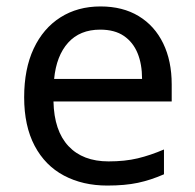

<svg xmlns="http://www.w3.org/2000/svg" viewBox="-20 -566 604 596"><path d="M292 -546Q361 -546 410.5 -516Q460 -486 486.5 -431.5Q513 -377 513 -304V-251H146Q148 -160 192.5 -112.5Q237 -65 317 -65Q368 -65 407.5 -74.5Q447 -84 489 -102V-25Q448 -7 408 1.5Q368 10 313 10Q237 10 178.5 -21Q120 -52 87.5 -113.5Q55 -175 55 -264Q55 -352 84.5 -415Q114 -478 167.5 -512Q221 -546 292 -546ZM291 -474Q228 -474 191.5 -433.5Q155 -393 148 -321H421Q421 -367 407 -401Q393 -435 364.5 -454.5Q336 -474 291 -474Z"/></svg>

Font: Noto Sans Khmer
Style: Regular
Weight: 400
Designer: Danh Hong and the Monotype Design Team
Foundry: Monotype Imaging Inc.
Version: Version 2.003